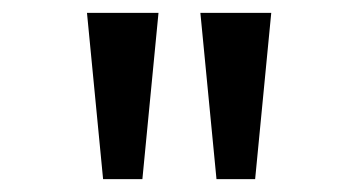

<svg xmlns="http://www.w3.org/2000/svg" viewBox="-20 -749 542 298"><path d="M140 -471 115 -729H226L201 -471ZM316 -471 291 -729H401L376 -471Z"/></svg>

Font: lsinhala25
Style: Book
Weight: 400
Designer: Jelle Bosma - Monotype Design Team
Foundry: Monotype Imaging Inc.
Version: Version 2.003